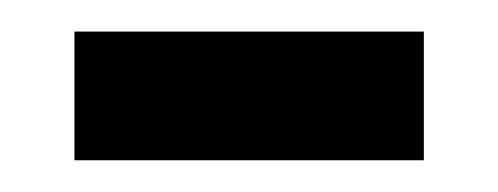

<svg xmlns="http://www.w3.org/2000/svg" viewBox="-20 -330 314 121"><path d="M26.9 -229V-310.1H247.1V-229Z"/></svg>

Font: Noto Sans Thai Looped ExtraCond
Style: Regular
Weight: 400
Width: 2
Designer: Sasikarn Vongin, Ben Mitchell
Foundry: The Fontpad Ltd
Version: Version 1.00